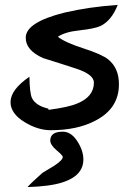

<svg xmlns="http://www.w3.org/2000/svg" viewBox="-20 -496 539 783"><path d="M178 -48Q261 -59 295 -74Q362 -101 363 -158Q364 -192 291 -216Q224 -238 156 -259Q84 -291 85 -343Q86 -406 245 -445Q344 -468 460 -476Q435 -412 390 -390Q366 -379 303 -372Q245 -366 216 -346Q245 -323 319.5 -299Q394 -275 421 -254Q466 -218 465 -150Q464 -53 369 -4Q295 35 187 35Q135 35 82 3Q22 -33 23 -81Q24 -131 100 -183Q101 -118 110 -97Q125 -65 177 -53ZM236 144Q236 138 210.5 116.5Q185 95 185 77Q185 41 236 41Q270 41 295 79.5Q320 118 320 154Q320 221 234 248Q185 264 92 267Q111 246 153 209Q177 194 201 180Q236 157 236 144Z"/></svg>

Font: Wortlaut AH
Style: SemiBold
Weight: 600
Designer: Andreas Höfeld
Foundry: Fontgrube AH
Version: Version 2.59